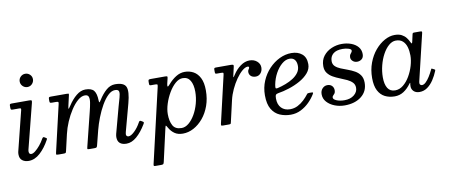

<svg xmlns="http://www.w3.org/2000/svg" viewBox="-82 -1110 4017 1710"><g transform="rotate(-10 1927.0 -255.0)"><path d="M143.5 -700Q143.5 -725 161.2 -742.5Q179 -760 203.5 -760Q228.5 -760 246.2 -742.5Q264 -725 263.5 -700Q263 -675.5 245.8 -657.8Q228.5 -640 203.5 -640Q179 -640 161.2 -657.8Q143.5 -675.5 143.5 -700ZM218 -495 115 -89Q114 -85 113.5 -80Q113 -75 113 -71Q113 -63 117.5 -55Q122 -47 134.5 -47Q149.5 -47 170.8 -63.8Q192 -80.5 214 -107Q236 -133.5 252.5 -163.5Q256.5 -170.5 261.2 -174.2Q266 -178 274 -173L285.5 -166Q292 -162.5 293.8 -159.2Q295.5 -156 290.5 -147Q253 -78 204.5 -34Q156 10 101 10Q66 10 43 -7.8Q20 -25.5 20 -63Q20 -67 20.5 -73.8Q21 -80.5 22 -85L112.5 -448Q115 -459 112 -462Q109 -465 96.5 -465H40.5Q28 -465 24.2 -468.2Q20.5 -471.5 20.5 -484V-504Q20.5 -514.5 24.8 -517.2Q29 -520 38.5 -520H196.5Q216 -520 219 -516Q222 -512 218 -495Z M392 -520H535Q551 -520 554 -518.5Q557 -517 554 -503.5L534 -415.5Q528.5 -391.5 529.5 -386Q530.5 -380.5 550 -410.5Q584 -463 624.2 -496Q664.5 -529 706.5 -529Q762 -529 783.5 -501.8Q805 -474.5 806.5 -413.5Q807 -395 810.5 -394.8Q814 -394.5 825.5 -413Q858 -465 895 -497Q932 -529 975 -529Q1055.5 -529 1073.2 -487.2Q1091 -445.5 1063 -341L997 -96Q993 -81 993 -71Q993 -63 999 -57Q1005 -51 1014.5 -51Q1036.5 -51 1068.5 -81.5Q1100.5 -112 1124.5 -156Q1129.5 -165 1133.8 -168.5Q1138 -172 1147.5 -166.5L1158.5 -160Q1167.5 -155 1169 -150.8Q1170.5 -146.5 1163.5 -135Q1123 -67.5 1078 -28.8Q1033 10 985.5 10Q947 10 926 -7.8Q905 -25.5 905 -63Q905 -67 906 -76.2Q907 -85.5 909 -92L973 -330Q984.5 -372 994.5 -405.5Q1004.5 -439 1000.8 -458.5Q997 -478 966 -478Q933.5 -478 902 -447.5Q870.5 -417 842.5 -368Q814.5 -319 792.5 -262.2Q770.5 -205.5 757 -153L723.5 -20.5Q720 -7.5 715.8 -3.8Q711.5 0 695 0H657Q634 0 633 -4.2Q632 -8.5 636.5 -26L712 -330Q722.5 -371.5 728 -405Q733.5 -438.5 727 -458.2Q720.5 -478 693.5 -478Q662 -478 629 -449.8Q596 -421.5 565.8 -375.2Q535.5 -329 512 -274Q488.5 -219 476.5 -166L443 -21Q439.5 -7 436.5 -3.5Q433.5 0 416 0H374Q351.5 0 350.8 -4.8Q350 -9.5 354 -27L450.5 -442.5Q454 -457.5 450.5 -461.2Q447 -465 428 -465H395Q382 -465 377.5 -467.8Q373 -470.5 373 -483.5V-497.5Q373 -511 375.8 -515.5Q378.5 -520 392 -520Z M1297 -520H1425Q1443.5 -520 1446.2 -516.5Q1449 -513 1445 -497L1435 -455.5Q1430 -434.5 1433 -428.5Q1436 -422.5 1455 -444.5Q1486.5 -481.5 1525 -505.8Q1563.5 -530 1605 -530Q1648 -530 1683.8 -510.5Q1719.5 -491 1741.2 -448Q1763 -405 1763 -335Q1763 -260 1740.5 -197Q1718 -134 1679.5 -88Q1641 -42 1593.5 -16.5Q1546 9 1495.5 9Q1451 9 1421.8 -11Q1392.5 -31 1373.5 -64.5Q1361 -86.5 1357.8 -87.5Q1354.5 -88.5 1348.5 -62L1283 227Q1280.5 238.5 1276.5 244.2Q1272.5 250 1257.5 250H1205Q1191.5 250 1189.8 246Q1188 242 1190 232L1345.5 -439Q1348.5 -452.5 1347.8 -458.8Q1347 -465 1328 -465H1290Q1278.5 -465 1276.2 -469.2Q1274 -473.5 1274 -485V-499.5Q1274 -514 1278.8 -517Q1283.5 -520 1297 -520ZM1392 -185Q1392 -122 1413.8 -82Q1435.5 -42 1493 -42Q1526.5 -42 1557.8 -68Q1589 -94 1614 -137Q1639 -180 1653.5 -233Q1668 -286 1668 -340Q1668 -403 1646 -440.5Q1624 -478 1578 -478Q1543.5 -478 1510.5 -449Q1477.5 -420 1450.8 -374.2Q1424 -328.5 1408 -278.2Q1392 -228 1392 -185Z M1887.5 -520H2018.5Q2036 -520 2041.8 -516.5Q2047.5 -513 2044 -499L2028 -429Q2023 -408 2024.8 -406.5Q2026.5 -405 2041 -428Q2069 -472 2109 -501Q2149 -530 2191 -530Q2231.5 -530 2258.2 -506.8Q2285 -483.5 2285 -451Q2285 -419.5 2267.2 -399Q2249.5 -378.5 2223 -378.5Q2194.5 -378.5 2178.8 -393Q2163 -407.5 2163 -430.5Q2163 -443.5 2170.2 -452.8Q2177.5 -462 2177.5 -468.5Q2177.5 -478.5 2166 -478.5Q2144 -478.5 2116 -454.8Q2088 -431 2060.2 -391.5Q2032.5 -352 2010.2 -304.2Q1988 -256.5 1977 -208.5L1933 -17Q1930.5 -5.5 1927.8 -2.8Q1925 0 1910.5 0H1859.5Q1844 0 1842.8 -5Q1841.5 -10 1844 -21L1942 -442.5Q1945.5 -458 1943 -461.5Q1940.5 -465 1921.5 -465H1885.5Q1873.5 -465 1871.2 -469.2Q1869 -473.5 1869 -486V-504Q1869 -515 1873.5 -517.5Q1878 -520 1887.5 -520Z M2273 -200Q2273 -269.5 2298.5 -329.5Q2324 -389.5 2366.8 -434.5Q2409.5 -479.5 2462.2 -504.8Q2515 -530 2569.5 -530Q2628 -530 2665 -499.2Q2702 -468.5 2702 -407Q2702 -363 2671.8 -327.8Q2641.5 -292.5 2594 -266Q2546.5 -239.5 2493.2 -222.5Q2440 -205.5 2394 -198.5Q2377 -196 2371 -187.5Q2365 -179 2365 -155Q2365 -99.5 2394.8 -69.2Q2424.5 -39 2473.5 -39Q2511 -39 2542.8 -55.2Q2574.5 -71.5 2600 -95.8Q2625.5 -120 2643.5 -144Q2648 -150 2652 -151.5Q2656 -153 2667 -153H2681.5Q2696 -153 2698.8 -150.2Q2701.5 -147.5 2694.5 -136Q2673 -100 2639.5 -66.5Q2606 -33 2563.2 -11.5Q2520.5 10 2471 10Q2418.5 10 2373.2 -9.2Q2328 -28.5 2300.5 -74.2Q2273 -120 2273 -200ZM2397.5 -244Q2433.5 -252.5 2470.5 -266.5Q2507.5 -280.5 2538.8 -300.5Q2570 -320.5 2589 -347Q2608 -373.5 2608 -407Q2608 -442.5 2592.2 -462.8Q2576.5 -483 2545 -483Q2509.5 -483 2475.5 -454.2Q2441.5 -425.5 2416 -379Q2390.5 -332.5 2380 -278Q2376.5 -258 2377.5 -249Q2378.5 -240 2397.5 -244Z M3084.5 -125.5Q3084.5 -155 3066 -174Q3047.5 -193 3018.8 -206.5Q2990 -220 2957.2 -232.8Q2924.5 -245.5 2895.8 -261.8Q2867 -278 2848.5 -302.8Q2830 -327.5 2830 -365Q2830 -419.5 2859 -456.8Q2888 -494 2932.8 -513Q2977.5 -532 3025.5 -532Q3072 -532 3110.5 -517.5Q3149 -503 3171.8 -476Q3194.5 -449 3194.5 -411Q3194.5 -381 3176.8 -366.5Q3159 -352 3135 -352Q3111 -352 3095 -366.8Q3079 -381.5 3079 -400Q3079 -417 3085.2 -426.2Q3091.5 -435.5 3097.5 -442.5Q3103.5 -449.5 3103.5 -459.5Q3103.5 -471.5 3079.2 -479.2Q3055 -487 3025 -487Q2968.5 -487 2939.8 -462.5Q2911 -438 2911 -396Q2911 -367.5 2929.5 -349.8Q2948 -332 2977.2 -320Q3006.5 -308 3039.2 -296.2Q3072 -284.5 3101.2 -268.2Q3130.5 -252 3149 -225.5Q3167.5 -199 3167.5 -157Q3167.5 -79 3109.5 -33.5Q3051.5 12 2958.5 12Q2911.5 12 2868.8 -4.5Q2826 -21 2799 -51Q2772 -81 2772 -121Q2772 -153.5 2791 -173.2Q2810 -193 2836 -193Q2862.5 -193 2877.8 -177Q2893 -161 2893 -137Q2893 -118 2885.8 -108.5Q2878.5 -99 2871.2 -92.2Q2864 -85.5 2864 -75.5Q2864 -58.5 2893.8 -46.2Q2923.5 -34 2964 -34Q3018 -34 3051.2 -60.8Q3084.5 -87.5 3084.5 -125.5Z M3804.5 -152Q3787.5 -109.5 3763 -72.5Q3738.5 -35.5 3706.8 -12.8Q3675 10 3635.5 10Q3602 10 3583 -8.5Q3564 -27 3564 -53Q3564 -64 3564.8 -69.8Q3565.5 -75.5 3566.5 -79.5Q3567.5 -85 3565.5 -85Q3563.5 -85 3559.5 -79.5Q3528.5 -36.5 3492 -13.2Q3455.5 10 3411.5 10Q3362 10 3323.2 -9.5Q3284.5 -29 3262.2 -72Q3240 -115 3240 -185Q3240 -260 3263.8 -323Q3287.5 -386 3326.5 -432Q3365.5 -478 3411.8 -503.5Q3458 -529 3503 -529Q3542 -529 3566.8 -515.8Q3591.5 -502.5 3606.2 -483.2Q3621 -464 3629.5 -445.5Q3637.5 -428.5 3641.2 -428.2Q3645 -428 3648.5 -444L3662.5 -507Q3664 -514 3667 -517Q3670 -520 3678.5 -520H3731Q3746 -520 3748.5 -516.5Q3751 -513 3748 -501L3648.5 -84Q3647.5 -80 3647 -75Q3646.5 -70 3646.5 -66Q3646.5 -58 3652.8 -52.5Q3659 -47 3668.5 -47Q3684.5 -47 3702.5 -64.2Q3720.5 -81.5 3737.8 -109Q3755 -136.5 3769.5 -167Q3772.5 -173.5 3774 -175.8Q3775.5 -178 3782 -174.5L3799 -166Q3805.5 -162.5 3806.2 -160.5Q3807 -158.5 3804.5 -152ZM3611 -325Q3611 -367 3600.8 -401.8Q3590.5 -436.5 3567.2 -457.2Q3544 -478 3505.5 -478Q3472 -478 3441.2 -451.2Q3410.5 -424.5 3386.5 -380.5Q3362.5 -336.5 3348.8 -282.8Q3335 -229 3335 -175Q3335 -112 3356.8 -77Q3378.5 -42 3424 -42Q3463.5 -42 3497.5 -69.5Q3531.5 -97 3557 -140.8Q3582.5 -184.5 3596.8 -233.5Q3611 -282.5 3611 -325Z"/></g></svg>

Font: Besley
Style: Italic
Weight: 400
Italic angle: -13°
Designer: Owen Earl
Foundry: indestructible type*
Version: Version 4.000; ttfautohint (v1.8.4.7-5d5b)